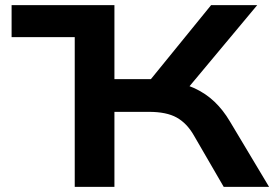

<svg xmlns="http://www.w3.org/2000/svg" viewBox="-20 -725 1077 745"><path d="M25 -581V-705H424V-581ZM270 0V-705H424V-418H580L546 -394L799 -705H978L695 -366L630 -411Q691 -403 735 -382.5Q779 -362 812.5 -330Q846 -298 872 -254L1024 0H848L732 -200Q705 -247 665.5 -269Q626 -291 558 -291H424V0Z"/></svg>

Font: Nunito Sans 7pt Expanded
Style: Bold
Weight: 700
Width: 7
Designer: Vernon Adams
Foundry: Vernon Adams
Version: Version 3.101;gftools[0.9.27]